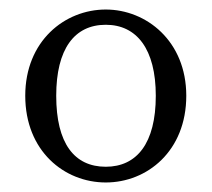

<svg xmlns="http://www.w3.org/2000/svg" viewBox="-20 -837 444 403"><path d="M202 -785C267 -785 307 -734 307 -636C307 -536 267 -487 202 -487C136 -487 98 -536 98 -636C98 -734 136 -785 202 -785ZM202 -817C116 -817 33 -751 33 -636C33 -520 115 -454 202 -454C289 -454 371 -520 371 -636C371 -751 287 -817 202 -817Z"/></svg>

Font: Source Han Serif AKR9
Style: Regular
Weight: 400
Designer: Ryoko NISHIZUKA 西塚涼子 (kana & ideographs); Frank Grießhammer (Latin, Greek & Cyrillic); Sandoll Communications 산돌커뮤니케이션, 
Foundry: Adobe Systems Incorporated
Version: Version 1.005;hotconv 1.0.107;makeotfexe 2.5.65593